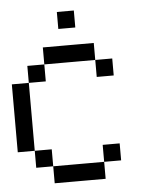

<svg xmlns="http://www.w3.org/2000/svg" viewBox="-48 -665 534 704"><g transform="rotate(-5 219.0 -312.5)"><path d="M125 -437.5V-500H187.5V-437.5ZM187.5 -437.5V-500H250V-437.5ZM250 -437.5V-500H312.5V-437.5ZM62.5 -375V-437.5H125V-375ZM0 -312.5V-375H62.5V-312.5ZM0 -250V-312.5H62.5V-250ZM0 -187.5V-250H62.5V-187.5ZM0 -125V-187.5H62.5V-125ZM62.5 -62.5V-125H125V-62.5ZM125 0V-62.5H187.5V0ZM187.5 0V-62.5H250V0ZM250 0V-62.5H312.5V0ZM312.5 -375V-437.5H375V-375ZM312.5 -62.5V-125H375V-62.5ZM187.5 -562.5V-625H250V-562.5Z"/></g></svg>

Font: AprilSans
Style: Regular
Weight: 400
Designer: typesprite
Version: Version 1.001;PS 001.001;hotconv 1.0.88;makeotf.lib2.5.64775